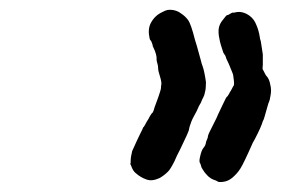

<svg xmlns="http://www.w3.org/2000/svg" viewBox="-20 -505 587 385"><path d="M242 -173V-174Q242 -174 242 -173ZM241 -178Q242 -177 242 -175L241 -176Q241 -177 241 -178ZM451 -480Q466 -484 481 -473Q490 -466 494 -455Q499 -444 501 -430Q501 -428 503 -422Q505 -410 507 -396Q507 -388 507 -375Q506 -367 507 -365.5Q508 -364 508.5 -363Q509 -362 511 -358Q513 -354 514 -353Q520 -347 522 -335Q525 -324 522 -311Q521 -304 519.5 -301Q518 -298 516.5 -292Q515 -286 513.5 -281.5Q512 -277 510.5 -271Q509 -265 507 -262Q504 -251 491 -226Q489 -223 487 -219Q469 -178 462 -167Q455 -156 445 -148Q439 -143 431 -141Q426 -140 422 -140Q418 -140 417.5 -140.5Q417 -141 413 -143Q402 -146 395 -154Q390 -159 386 -166Q385 -168 384.5 -168.5Q384 -169 383 -173Q382 -177 381 -178Q379 -181 381 -190Q384 -204 388 -208.5Q392 -213 393 -219Q393 -221 395 -225Q397 -229 397 -232Q397 -235 408 -256Q414 -268 414 -268Q414 -269 427 -296Q434 -311 435 -311Q436 -311 440 -318Q441 -321 441.5 -321Q442 -321 445 -327Q448 -333 449 -334Q450 -340 448 -351Q448 -355 445.5 -360.5Q443 -366 442 -369Q439 -377 434 -387Q433 -390 432 -393L428 -399Q428 -399 426.5 -403.5Q425 -408 423 -414.5Q421 -421 420 -427Q417 -441 419 -450Q421 -458 426 -464Q434 -475 436 -475Q437 -474 439 -476Q446 -480 447 -480Q447 -479 451 -480ZM316 -485Q324 -486 331 -484Q338 -482 343 -478Q351 -473 357 -465Q363 -457 371 -425Q373 -418 375 -412Q377 -404 383 -383Q384 -378 386 -373Q388 -368 390 -358Q392 -348 393 -340Q393 -327 391 -320Q390 -314 387.5 -309.5Q385 -305 384 -302Q383 -299 381 -296Q379 -293 377 -288Q375 -283 370.5 -275Q366 -267 364 -262Q362 -257 360.5 -252Q359 -247 359 -245Q358 -240 341 -205Q334 -192 330 -182Q322 -166 317 -161Q309 -153 300 -148Q285 -141 274 -145Q262 -149 252 -158Q247 -162 244 -170L242 -175V-182Q242 -190 245 -202L255 -224Q259 -233 261.5 -237.5Q264 -242 265.5 -245.5Q267 -249 267 -249.5Q267 -250 268 -250L271 -255Q274 -261 274.5 -261.5Q275 -262 276.5 -264.5Q278 -267 278.5 -268Q279 -269 280 -271Q281 -273 281.5 -273.5Q282 -274 283.5 -276.5Q285 -279 286 -279Q288 -282 290 -290Q294 -301 297 -309Q298 -312 299 -315Q300 -318 301 -321Q302 -324 302.5 -326.5Q303 -329 303 -333Q305 -338 301 -351Q297 -363 297 -369Q297 -373 296 -376Q294 -383 294 -385Q295 -395 287 -411Q286 -412 286 -415Q283 -424 282 -424Q281 -424 280 -428Q276 -446 282 -458Q290 -474 306 -481Q311 -484 316 -485Z"/></svg>

Font: TT2020 Style E
Style: Italic
Weight: 400
Italic angle: -15°
Version: Version 0.2.000